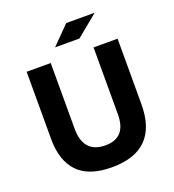

<svg xmlns="http://www.w3.org/2000/svg" viewBox="-159 -1015 1040 1149"><g transform="rotate(-20 361.5 -440.5)"><path d="M394 -893.1H575.2L437 -779.3H281.7ZM71.8 -272V-700.2H225.1V-282.2Q225.1 -125 365.7 -125Q498 -125 498 -274.9V-700.2H650.9V-283.2Q650.9 11.7 357.4 11.7Q211.9 11.7 141.8 -61Q71.8 -133.8 71.8 -272Z"/></g></svg>

Font: Selawik
Style: Bold
Weight: 700
Designer: Aaron Bell
Foundry: Microsoft Corporation
Version: Version 1.01